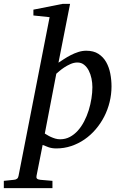

<svg xmlns="http://www.w3.org/2000/svg" viewBox="-116 -757 630 995"><path d="M362.8 -305.2Q362.8 -327.1 358.2 -349.9Q353.5 -372.6 344 -391.1Q334.5 -409.7 319.8 -421.4Q305.2 -433.1 285.2 -433.1Q267.1 -433.1 249 -425Q231 -417 216.1 -407Q201.2 -397 190.4 -387.5Q179.7 -377.9 175.8 -375L116.2 -64.9Q120.6 -62.5 128.7 -57.4Q136.7 -52.2 147.5 -47.4Q158.2 -42.5 170.4 -38.8Q182.6 -35.2 195.8 -35.2Q223.1 -35.2 246.1 -47.4Q269 -59.6 287.6 -80.3Q306.2 -101.1 320.3 -128.4Q334.5 -155.8 343.8 -185.8Q353 -215.8 357.9 -246.6Q362.8 -277.3 362.8 -305.2ZM461.9 -309.1Q461.9 -268.1 452.1 -228.3Q442.4 -188.5 424.1 -152.8Q405.8 -117.2 379.9 -86.9Q354 -56.6 322.3 -34.7Q290.5 -12.7 253.4 -0.2Q216.3 12.2 175.8 12.2Q153.3 12.2 135.3 5.9Q117.2 -0.5 105 -5.9L73.2 154.8Q71.3 163.1 75.4 168.2Q79.6 173.3 92.8 174.8L155.8 180.2V217.8H-96.2V180.2L-43.9 174.8Q-22.9 173.3 -20 154.8L141.1 -668L57.1 -676.8V-707L208 -736.8H247.1L187 -432.1Q199.7 -440.4 216.1 -451.2Q232.4 -461.9 251 -471.4Q269.5 -481 289.8 -487.5Q310.1 -494.1 331.1 -494.1Q369.1 -494.1 394.3 -477.8Q419.4 -461.4 434.3 -435.1Q449.2 -408.7 455.6 -375.5Q461.9 -342.3 461.9 -309.1Z"/></svg>

Font: Charis SIL APac
Style: Italic
Weight: 400
Italic angle: -11°
Foundry: SIL International
Version: Version 5.000